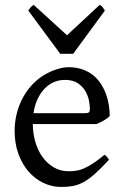

<svg xmlns="http://www.w3.org/2000/svg" viewBox="-20 -740 502 775"><path d="M242.2 -417.5Q216.8 -417.5 195.6 -407.7Q174.3 -397.9 158 -380.1Q141.6 -362.3 130.6 -337.6Q119.6 -313 115.2 -283.2H324.2Q335.4 -283.2 339.1 -286.9Q342.8 -290.5 342.8 -300.8Q342.8 -314 339.1 -333.7Q335.4 -353.5 324.5 -372.3Q313.5 -391.1 293.7 -404.3Q273.9 -417.5 242.2 -417.5ZM422.9 -272Q414.1 -262.2 399.4 -253.9Q384.8 -245.6 369.1 -239.3H112.3Q112.8 -201.2 122.8 -166.7Q132.8 -132.3 151.6 -106.2Q170.4 -80.1 197 -64.5Q223.6 -48.8 256.8 -48.8Q272 -48.8 286.4 -50.8Q300.8 -52.7 317.4 -59.6Q334 -66.4 354.2 -79.6Q374.5 -92.8 401.9 -115.2Q408.2 -111.8 412.8 -105.5Q417.5 -99.1 419.9 -95.2Q387.2 -59.6 362.5 -37.8Q337.9 -16.1 316.2 -4.4Q294.4 7.3 273.2 11Q252 14.6 227.1 14.6Q189.5 14.6 155.5 -1.5Q121.6 -17.6 95.7 -47.1Q69.8 -76.7 54.4 -118.4Q39.1 -160.2 39.1 -211.9Q39.1 -244.6 46.4 -276.4Q53.7 -308.1 67.6 -336.4Q81.5 -364.7 101.6 -388.7Q121.6 -412.6 147 -430.2Q157.7 -437.5 171.1 -444.6Q184.6 -451.7 199.2 -457Q213.9 -462.4 228.3 -465.6Q242.7 -468.8 255.9 -468.8Q287.6 -468.8 312.5 -460Q337.4 -451.2 356 -436.3Q374.5 -421.4 387.2 -401.6Q399.9 -381.8 408 -359.9Q416 -337.9 419.4 -315.2Q422.9 -292.5 422.9 -272ZM275.4 -522.9H223.1L94.2 -697.3Q97.7 -702.1 100.1 -705.6Q102.5 -709 104.7 -711.4Q106.9 -713.9 109.6 -715.8Q112.3 -717.8 116.2 -720.2L250.5 -597.7L382.3 -720.2Q390.6 -715.8 394 -711.4Q397.5 -707 403.3 -697.3Z"/></svg>

Font: Noto Serif Devanagari
Style: Regular
Weight: 400
Designer: Monotype Design Team
Foundry: Monotype Imaging Inc.
Version: Version 1.01